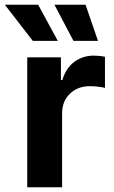

<svg xmlns="http://www.w3.org/2000/svg" viewBox="-52 -787 479 807"><path d="M62.5 0V-545.9H204.1V-450.7H210Q225.1 -501 260.5 -527.1Q295.9 -553.2 341.8 -553.2Q366.7 -553.2 389.2 -548.3V-417.5Q379.4 -420.4 360.6 -422.6Q341.8 -424.8 325.7 -424.8Q274.9 -424.8 241.9 -393.1Q209 -361.3 209 -310.5V0ZM85.9 -615.2 -31.7 -767.1H108.4L190.9 -615.2ZM256.8 -615.2 176.8 -767.1H307.6L359.9 -615.2Z"/></svg>

Font: Inter
Style: Bold
Weight: 700
Designer: Rasmus Andersson
Foundry: rsms
Version: Version 4.001;git-9221beed3